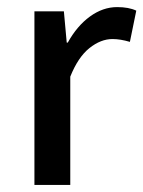

<svg xmlns="http://www.w3.org/2000/svg" viewBox="-20 -521 404 541"><path d="M77 -489H160L168 -401H171Q197 -448 233.5 -474.5Q270 -501 310 -501Q343 -501 364 -491L346 -403Q319 -411 297 -411Q264 -411 232 -385.5Q200 -360 178 -305V0H77Z"/></svg>

Font: Assistant SemiBold
Style: Regular
Weight: 600
Designer: Hebrew By Ben Nathan, Latin by Paul Hunt
Version: Version 2.001; ttfautohint (v1.6)